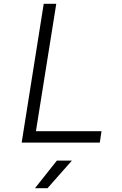

<svg xmlns="http://www.w3.org/2000/svg" viewBox="-20 -750 640 1010"><path d="M94 0 210 -730H276L169 -60H514L505 0ZM164 240 279 95H358L230 240Z"/></svg>

Font: NKDuy Mono ExtraLight
Style: Italic
Weight: 200
Italic angle: -9°
Monospace: yes
Designer: NKDuy
Foundry: NKDuy
Version: Version 2.251; ttfautohint (v1.8.4.7-5d5b)